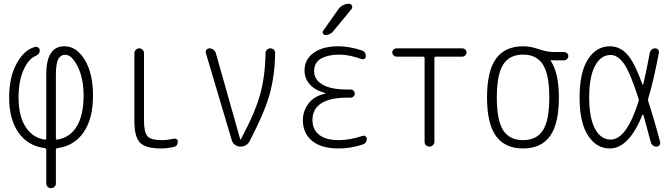

<svg xmlns="http://www.w3.org/2000/svg" viewBox="-20 -775 3540 1015"><path d="M275.4 -375V-43.9Q275.4 -35.2 284.2 -37.1Q351.6 -48.8 386.7 -108.4Q421.9 -168 421.9 -269.5Q421.9 -361.3 390.6 -423.3Q359.4 -485.4 325.2 -485.4Q300.8 -485.4 288.1 -462.9Q275.4 -440.4 275.4 -375ZM215.8 7.8Q127 -3.9 77.6 -74.2Q28.3 -144.5 28.3 -259.8Q28.3 -368.2 68.8 -440.9Q109.4 -513.7 167 -527.3Q175.8 -529.3 183.1 -522.9Q190.4 -516.6 190.4 -506.8Q190.4 -489.3 167 -478.5Q129.9 -462.9 104 -404.3Q78.1 -345.7 78.1 -259.8Q78.1 -163.1 114.3 -105.5Q150.4 -47.9 215.8 -37.1Q224.6 -35.2 224.6 -43.9V-382.8Q224.6 -530.3 320.3 -530.3Q384.8 -530.3 428.2 -458.5Q471.7 -386.7 471.7 -269.5Q471.7 -148.4 422.4 -76.2Q373 -3.9 284.2 7.8Q275.4 9.8 275.4 16.6V195.3Q275.4 206.1 267.6 212.9Q259.8 219.7 250 219.7Q240.2 219.7 232.4 212.9Q224.6 206.1 224.6 195.3V16.6Q224.6 9.8 215.8 7.8Z M830.1 9.8Q750 9.8 720.2 -21Q690.4 -51.8 690.4 -134.8V-494.1Q690.4 -503.9 698.2 -511.7Q706.1 -519.5 715.8 -519.5Q725.6 -519.5 733.4 -512.2Q741.2 -504.9 741.2 -494.1V-139.6Q741.2 -75.2 759.8 -54.7Q778.3 -34.2 835 -34.2Q864.3 -34.2 898.4 -42Q906.2 -43.9 913.1 -39.6Q919.9 -35.2 919.9 -27.3Q919.9 -2.9 898.4 2Q863.3 9.8 830.1 9.8Z M1205.1 -34.2 1068.4 -494.1Q1065.4 -503.9 1071.3 -511.7Q1077.1 -519.5 1086.9 -519.5Q1098.6 -519.5 1108.4 -512.2Q1118.2 -504.9 1121.1 -494.1L1250 -38.1Q1250 -37.1 1251 -37.1Q1252.9 -37.1 1252.9 -38.1Q1326.2 -173.8 1354 -271.5Q1381.8 -369.1 1383.8 -495.1Q1383.8 -504.9 1391.6 -512.2Q1399.4 -519.5 1409.7 -519.5Q1419.9 -519.5 1427.2 -512.7Q1434.6 -505.9 1434.6 -495.1Q1432.6 -371.1 1404.3 -272.9Q1376 -174.8 1300.8 -31.2Q1285.2 0 1250 0Q1234.4 0 1221.7 -9.8Q1209 -19.5 1205.1 -34.2Z M1700.2 -280.3Q1701.2 -280.3 1701.2 -281.2Q1701.2 -283.2 1699.2 -283.2Q1644.5 -297.9 1617.2 -329.6Q1589.8 -361.3 1589.8 -402.3Q1589.8 -460 1637.2 -495.1Q1684.6 -530.3 1768.6 -530.3Q1826.2 -530.3 1891.6 -508.8Q1914.1 -502 1914.1 -477.5Q1914.1 -469.7 1907.2 -464.8Q1900.4 -460 1891.6 -462.9Q1825.2 -486.3 1772.5 -486.3Q1715.8 -486.3 1678.2 -465.8Q1640.6 -445.3 1640.6 -398.4Q1640.6 -354.5 1684.6 -328.1Q1728.5 -301.8 1815.4 -301.8H1834Q1842.8 -301.8 1849.1 -295.4Q1855.5 -289.1 1855.5 -280.3Q1855.5 -271.5 1849.1 -265.1Q1842.8 -258.8 1834 -258.8H1815.4Q1723.6 -258.8 1677.7 -228.5Q1631.8 -198.2 1631.8 -141.6Q1631.8 -89.8 1667.5 -62Q1703.1 -34.2 1771.5 -34.2Q1829.1 -34.2 1896.5 -56.6Q1904.3 -59.6 1911.6 -54.7Q1918.9 -49.8 1918.9 -42Q1918.9 -17.6 1896.5 -10.7Q1830.1 10.7 1768.6 9.8Q1678.7 9.8 1629.9 -30.3Q1581.1 -70.3 1581.1 -139.6Q1581.1 -187.5 1610.4 -227.1Q1639.6 -266.6 1700.2 -280.3ZM1767.6 -724.6Q1789.1 -754.9 1825.2 -754.9Q1835.9 -754.9 1840.3 -745.1Q1844.7 -735.4 1837.9 -726.6L1742.2 -610.4Q1727.5 -590.8 1700.2 -589.8Q1692.4 -589.8 1687.5 -597.7Q1682.6 -605.5 1688.5 -612.3Z M2076.2 -475.6Q2067.4 -475.6 2060.5 -482.4Q2053.7 -489.3 2053.7 -498Q2053.7 -506.8 2060.5 -513.2Q2067.4 -519.5 2076.2 -519.5H2423.8Q2432.6 -519.5 2439.5 -513.2Q2446.3 -506.8 2446.3 -498Q2446.3 -489.3 2439.5 -482.4Q2432.6 -475.6 2423.8 -475.6H2284.2Q2276.4 -475.6 2276.4 -466.8V-25.4Q2276.4 -15.6 2268.6 -7.8Q2260.7 0 2250 0Q2240.2 0 2232.4 -6.8Q2224.6 -13.7 2224.6 -25.4V-466.8Q2224.6 -475.6 2215.8 -475.6Z M2850.6 -433.1Q2817.4 -486.3 2745.1 -486.3Q2672.9 -486.3 2639.6 -433.1Q2606.4 -379.9 2606.4 -259.8Q2606.4 -139.6 2639.6 -86.9Q2672.9 -34.2 2745.1 -34.2Q2817.4 -34.2 2850.6 -86.9Q2883.8 -139.6 2883.8 -259.8Q2883.8 -379.9 2850.6 -433.1ZM2745.1 -530.3Q2785.2 -530.3 2828.1 -515.1Q2871.1 -500 2909.2 -500H2961.9Q2970.7 -500 2977.5 -493.7Q2984.4 -487.3 2984.4 -478Q2984.4 -468.8 2977.5 -462.4Q2970.7 -456.1 2961.9 -456.1H2891.6Q2890.6 -456.1 2890.6 -455.1Q2890.6 -454.1 2891.1 -454.1Q2891.6 -454.1 2891.6 -453.1Q2934.6 -388.7 2934.6 -259.8Q2934.6 -121.1 2887.7 -55.7Q2840.8 9.8 2745.1 9.8Q2649.4 9.8 2602.1 -55.7Q2554.7 -121.1 2554.7 -260.3Q2554.7 -399.4 2602.1 -464.8Q2649.4 -530.3 2745.1 -530.3Z M3208 -484.4Q3156.2 -484.4 3125.5 -426.8Q3094.7 -369.1 3094.7 -260.3Q3094.7 -151.4 3125.5 -94.2Q3156.2 -37.1 3208 -37.1Q3292 -37.1 3355.5 -238.3Q3358.4 -246.1 3355.5 -253.9Q3311.5 -391.6 3278.8 -438Q3246.1 -484.4 3208 -484.4ZM3204.1 9.8Q3132.8 9.8 3088.4 -58.6Q3043.9 -127 3043.9 -259.8Q3043.9 -391.6 3087.9 -460.9Q3131.8 -530.3 3204.1 -530.3Q3254.9 -530.3 3293.5 -490.2Q3332 -450.2 3376 -330.1Q3378.9 -324.2 3380.9 -330.1Q3396.5 -395.5 3415 -495.1Q3417 -505.9 3424.8 -512.7Q3432.6 -519.5 3442.9 -519.5Q3453.1 -519.5 3459 -512.2Q3464.8 -504.9 3462.9 -495.1Q3435.5 -348.6 3407.2 -255.9Q3404.3 -247.1 3407.2 -238.3Q3439.5 -139.6 3469.7 -24.4Q3471.7 -15.6 3466.3 -7.8Q3460.9 0 3451.2 0Q3426.8 0 3419.9 -25.4Q3391.6 -131.8 3381.8 -166Q3380.9 -168 3378.9 -168.5Q3377 -168.9 3376 -167Q3303.7 9.8 3204.1 9.8Z"/></svg>

Font: Rounded Mgen+ 1m light
Style: Regular
Weight: 200
Designer: [Source Han Sans]
Ryoko NISHIZUKA  (kana & ideographs); Paul D. Hunt (Latin, Greek & Cyrillic); Wenlong ZHANG  (bopomofo
Version: Version 1.059.20150602